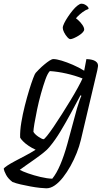

<svg xmlns="http://www.w3.org/2000/svg" viewBox="-77 -820 576 1040"><path d="M174 200Q163 200 139.5 197.5Q116 195 88.5 190Q61 185 35 179Q9 173 -9 166Q-33 148 -44 127Q-55 106 -57 94Q-54 88 -37.5 77Q-21 66 4.5 52.5Q30 39 59.5 23.5Q89 8 116 -9Q96 -18 77.5 -30.5Q59 -43 47 -55.5Q35 -68 32 -75Q31 -112 38.5 -157Q46 -202 57.5 -247.5Q69 -293 81 -332Q93 -371 102.5 -396Q112 -421 116 -425Q123 -433 135.5 -445.5Q148 -458 163 -470.5Q178 -483 191 -491.5Q204 -500 212 -500Q229 -500 257 -491.5Q285 -483 317.5 -469Q350 -455 379 -437L391 -500Q399 -500 409.5 -498.5Q420 -497 430 -493.5Q440 -490 447 -482.5Q454 -475 454 -463Q454 -462 453 -456Q452 -450 450 -439L361 -62Q353 -28 338.5 8.5Q324 45 305 79Q286 113 264.5 140.5Q243 168 220 184Q197 200 174 200ZM206 148Q229 120 249.5 72Q270 24 288 -41L340 -233Q347 -257 354 -276.5Q361 -296 364 -301L359 -304Q333 -255 305.5 -204.5Q278 -154 250 -107.5Q222 -61 191 -24Q180 -10 158 7.5Q136 25 110.5 43Q85 61 63.5 76Q42 91 30 100Q44 108 75 119Q106 130 142 138.5Q178 147 206 148ZM159 -66Q163 -66 178 -84.5Q193 -103 214 -134Q235 -165 258.5 -202Q282 -239 304.5 -276Q327 -313 344.5 -345Q362 -377 370 -395Q329 -411 283 -421.5Q237 -432 193 -435Q181 -423 169 -389.5Q157 -356 145 -313Q133 -270 124 -227Q115 -184 109.5 -151Q104 -118 104 -106Q112 -92 131.5 -79Q151 -66 159 -66ZM304 -608Q297 -608 287 -619.5Q277 -631 270 -645Q263 -659 263 -669Q263 -679 271 -695Q279 -711 291 -729Q303 -747 316.5 -763.5Q330 -780 343 -790Q356 -800 364 -800Q374 -800 382.5 -795.5Q391 -791 397 -785Q403 -779 403 -772Q386 -766 370 -754Q354 -742 341.5 -729Q329 -716 324 -705L319 -730Q331 -725 345 -712.5Q359 -700 369 -685.5Q379 -671 379 -660Q379 -653 370.5 -644Q362 -635 349 -627Q336 -619 323.5 -613.5Q311 -608 304 -608Z"/></svg>

Font: Texturina Medium 12pt ExtraLight
Style: Italic
Weight: 250
Italic angle: -11°
Version: Version 1.002